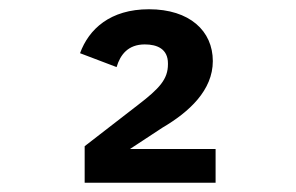

<svg xmlns="http://www.w3.org/2000/svg" viewBox="-20 -724 640 415"><path d="M446 -402H261L331 -448C389 -482 440 -529 440 -592C440 -657 390 -704 302 -704C218 -704 172 -661 153 -609L232 -579C240 -606 257 -628 293 -628C320 -628 343 -618 343 -587V-585C343 -553 325 -533 278 -497L163 -408V-329H446Z"/></svg>

Font: IBM Mono SemiBold
Style: Regular
Weight: 600
Monospace: yes
Designer: Mike Abbink, Paul van der Laan, Pieter van Rosmalen
Foundry: Bold Monday
Version: Version 2.3